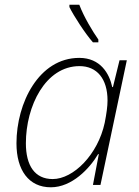

<svg xmlns="http://www.w3.org/2000/svg" viewBox="-20 -786 591 816"><path d="M375 -606H398V-618C374 -652 336 -715 317 -766H275V-756C293 -719 343 -642 375 -606ZM196 10C286 10 361 -70 397 -131H400L375 0H407L519 -530H488L460 -416H457C445 -473 407 -540 317 -540C145 -540 50 -348 50 -177C50 -63 102 10 196 10ZM204 -25C128 -25 90 -82 90 -177C90 -335 173 -505 318 -505C392 -505 437 -451 437 -359C437 -334 433 -305 425 -264C396 -129 292 -25 204 -25Z"/></svg>

Font: Noto Sans ExtraLight
Style: Italic
Weight: 200
Italic angle: -12°
Designer: Monotype Design Team
Foundry: Monotype Imaging Inc.
Version: Version 2.013